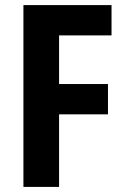

<svg xmlns="http://www.w3.org/2000/svg" viewBox="-20 -734 495 754"><path d="M212 0V-285H404V-404H212V-595H418V-714H72V0Z"/></svg>

Font: Noto Sans Ethiopic Condensed
Style: Bold
Weight: 700
Width: 3
Designer: Monotype Design Team
Foundry: Monotype Imaging Inc.
Version: Version 2.102